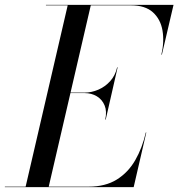

<svg xmlns="http://www.w3.org/2000/svg" viewBox="-65 -770 734 790"><path d="M40 0 214 -750H309L135 0ZM-45 0V-2H300Q368.5 -2 415.5 -31.2Q462.5 -60.5 491.5 -111Q520.5 -161.5 535 -225H537L485 0ZM368 -278Q375.5 -311.5 365.5 -336Q355.5 -360.5 333.5 -373.8Q311.5 -387 283 -387H212V-389H283Q311.5 -389 339.5 -401Q367.5 -413 388.5 -436.2Q409.5 -459.5 417 -493H419L370 -278ZM599 -545Q611.5 -598.5 603.5 -644.8Q595.5 -691 564 -719.5Q532.5 -748 474 -748H124V-750H649L601 -545Z"/></svg>

Font: Bodoni Moda 96pt
Style: Italic
Weight: 400
Italic angle: -13°
Version: Version 2.004